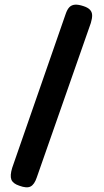

<svg xmlns="http://www.w3.org/2000/svg" viewBox="-20 -755 444 820"><path d="M62 38Q35 29 28.5 12Q22 -5 32 -38L260 -694Q267 -715 276.5 -724.5Q286 -734 300.5 -735Q315 -736 336 -729Q355 -723 364 -713.5Q373 -704 373.5 -690.5Q374 -677 368 -657L137 3Q127 33 110.5 41.5Q94 50 62 38Z"/></svg>

Font: Fredoka Condensed Medium
Style: Regular
Weight: 500
Width: 3
Designer: Ben Nathan
Foundry: Milena B. Brandão, Ben Nathan
Version: Version 2.001